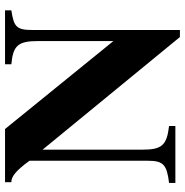

<svg xmlns="http://www.w3.org/2000/svg" viewBox="-6 -710 734 762"><g transform="rotate(-90 361.0 -329.0)"><path d="M701 -676H487V-651C561 -644 579 -625 579 -545V-246L230 -676H19V-651C39 -651 62 -637 104 -579V-109C104 -48 89 -34 16 -25V0H242V-25C165 -34 148 -54 148 -131V-527L595 18H623V-568C623 -631 636 -641 701 -651Z"/></g></svg>

Font: XITS Math
Style: Bold
Weight: 700
Designer: MicroPress Inc., with final additions and corrections provided by Coen Hoffman, Elsevier (retired)
Version: Version 1.105